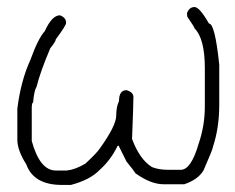

<svg xmlns="http://www.w3.org/2000/svg" viewBox="-20 -522 667 546"><path d="M533.2 -502Q547.4 -502 574.2 -455.1Q591.3 -455.1 603.5 -337.9V-224.6Q603.5 -158.7 585.9 -105.5Q585.9 -99.1 558.6 -37.1Q543 -11.2 503.9 2H445.3Q408.7 2 365.2 -29.3Q361.8 -35.6 339.8 -62.5L318.4 -105.5V-107.4H314.5Q295.4 -67.4 263.7 -39.1Q236.8 -10.7 181.6 3.9H156.2Q75.7 3.9 54.7 -54.7Q29.3 -94.7 29.3 -125V-212.9Q39.1 -292 66.4 -351.6Q88.4 -412.6 107.4 -433.6Q127.9 -478.5 150.4 -478.5Q168 -472.2 168 -457Q168 -449.7 138.7 -410.2Q138.7 -404.3 123 -384.8Q94.7 -318.4 84 -275.4Q76.7 -263.7 74.2 -230.5Q70.8 -230.5 70.3 -216.8V-121.1Q93.3 -37.1 138.7 -37.1H169.9Q193.8 -39.6 222.7 -56.6Q255.9 -87.4 263.7 -99.6Q310.5 -164.6 310.5 -193.4Q310.5 -218.3 318.4 -234.4Q318.4 -265.6 339.8 -265.6Q359.4 -259.8 359.4 -246.1Q359.4 -224.6 355.5 -127Q377 -68.8 412.1 -46.9Q431.2 -39.1 459 -39.1H494.1Q523.4 -39.1 544.9 -113.3Q562.5 -164.6 562.5 -218.8V-328.1Q562.5 -412.1 533.2 -441.4Q533.2 -444.8 513.7 -472.7Q511.7 -475.6 511.7 -484.4Q518.1 -502 533.2 -502Z"/></svg>

Font: CEF Fonts CJK
Style: Regular
Weight: 400
Designer: PartyBoss (派对大魔王)
Version: Release 2.25